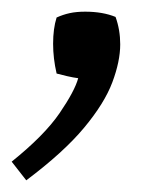

<svg xmlns="http://www.w3.org/2000/svg" viewBox="-25 -129 261 329"><path d="M-5 148Q51 103 77 65Q103 27 109 5Q101 4 90 1.5Q79 -1 72 -3Q66 -29 66 -54Q66 -80 72 -99Q83 -104 94.5 -106.5Q106 -109 121 -109Q151 -109 173 -100Q181 -78 181 -53Q181 -24 167.5 12Q154 48 119 90Q84 132 20 180Z"/></svg>

Font: Ruwudu
Style: Regular
Weight: 400
Designer: Becca Hirsbrunner Spalinger
Foundry: SIL International
Version: Version 3.000